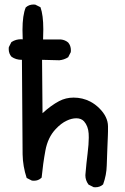

<svg xmlns="http://www.w3.org/2000/svg" viewBox="-20 -791 540 829"><path d="M348.6 -34.2Q348.6 -37.1 349.1 -40.5Q353 -87.4 358.2 -128.4Q363.3 -169.4 363.3 -196.8Q363.3 -206.1 362.8 -214.4Q360.8 -246.6 342.8 -267.1Q330.6 -280.3 309.6 -280.3Q289.6 -280.3 268.1 -270Q243.7 -258.8 220.2 -233.4Q186.5 -197.8 176 -140.9Q165.5 -84 159.7 -23.9L157.7 -22.5Q145.5 -10.7 127 -10.7Q119.1 -10.7 116.7 -11.7L95.2 -22.5Q78.6 -72.3 77.6 -125L74.7 -532.7Q74.2 -532.7 73.2 -532.7Q48.8 -532.7 29.8 -545.9Q17.6 -559.6 17.6 -579.6Q17.6 -583 18.1 -587.4L29.3 -609.4L30.3 -609.9Q48.3 -621.6 71.3 -621.6Q74.7 -621.6 78.1 -621.1Q77.1 -642.6 77.1 -661.1Q77.1 -726.1 91.3 -759.3L92.3 -759.8Q105.5 -771.5 125 -771.5Q127.9 -771.5 132.3 -771L154.8 -759.8Q167 -725.6 167 -664.6Q167 -644 166 -620.6H242.7Q261.2 -618.7 274.4 -607.4Q286.1 -593.8 286.1 -573.7Q286.1 -570.3 285.6 -565.9L274.4 -543.9Q256.8 -532.7 236.3 -530.8L161.6 -532.7L163.6 -302.2Q200.2 -335.9 235.4 -354.5Q264.2 -369.6 297.9 -369.6Q336.4 -369.6 369.6 -352.5Q391.1 -341.3 409.2 -323.2Q445.8 -286.6 446.3 -246.1Q446.3 -239.7 446.3 -234.9Q446.3 -230 446.3 -223.4Q446.3 -216.8 445.8 -206.1Q445.3 -185.5 443.6 -151.9Q441.9 -118.2 440.9 -76.7Q439.9 -35.2 425.3 4.9L424.3 5.9Q411.1 17.6 391.6 17.6Q388.7 17.6 384.3 17.1L362.8 6.3L361.8 5.4Q348.6 -12.7 348.6 -34.2Z"/></svg>

Font: Bakudai
Style: Medium
Weight: 500
Version: Version 1.48